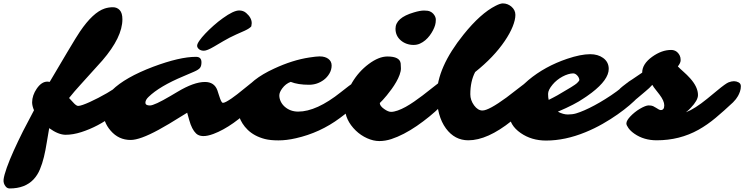

<svg xmlns="http://www.w3.org/2000/svg" viewBox="-278 -796 4280 1104"><path d="M4.9 -59.1Q-2.9 -16.6 -9.5 25.6Q-16.1 67.9 -25.4 106.4Q-34.7 145 -48.6 178.2Q-62.5 211.4 -85 235.4Q-134.3 287.6 -222.2 287.6Q-235.8 287.6 -244.6 277.3Q-260.3 258.8 -257.3 235.1Q-254.4 211.4 -238.8 167.5Q-223.1 123.5 -199.2 70.6Q-175.3 17.6 -145.5 -42L-82.5 -162.1Q-93.3 -187.5 -93.3 -207.5Q-93.3 -227.5 -86.4 -247.6Q-79.6 -267.6 -67.4 -285.2Q-39.6 -326.7 -5.4 -326.7Q1 -326.7 7.8 -325.2Q135.7 -542 154.8 -572.3L181.6 -614.3Q256.8 -725.1 324.2 -747.1Q347.2 -754.4 371.1 -754.4Q395 -754.4 410.4 -737.8Q425.8 -721.2 425.8 -685.1Q425.8 -582 310.5 -448.2L183.6 -307.6Q149.9 -271 119.1 -232.4Q135.3 -213.9 148.9 -200.4Q162.6 -187 171.6 -187Q180.7 -187 198.2 -193.1Q215.8 -199.2 238.5 -209.5Q261.2 -219.7 287.1 -233.2Q313 -246.6 337.4 -260.7Q391.1 -292 414.6 -312Q455.6 -346.7 479 -346.7Q496.1 -346.7 503.9 -338.9Q516.6 -326.2 516.6 -308.8Q516.6 -291.5 497.8 -260.5Q479 -229.5 447 -197Q415 -164.6 373 -132.8Q331.1 -101.1 284.4 -76.4Q237.8 -51.8 189.7 -36.4Q141.6 -21 99.6 -21Q57.6 -21 4.9 -59.1Z M1003.4 -691.4Q1064.9 -735.8 1097.2 -735.8Q1121.1 -735.8 1137.7 -721.2Q1169.4 -693.8 1169.4 -662.6Q1169.4 -656.7 1167 -644.5Q1157.7 -632.8 1129.4 -619.6L1080.1 -597.7Q1041 -580.1 1006.3 -559.6L953.1 -528.3Q912.6 -504.4 894.5 -504.4Q876.5 -504.4 866 -513.4Q855.5 -522.5 855.5 -533Q855.5 -543.5 868.4 -562Q881.3 -580.6 902.3 -602.8Q923.3 -625 950 -648.7Q976.6 -672.4 1003.4 -691.4ZM1263.2 -366.7Q1278.8 -366.7 1278.8 -340.3Q1278.8 -294.9 1215.3 -222.7L1187.5 -194.3Q1061 -67.9 949.2 -25.9Q879.9 0 849.6 -28.3Q824.7 -52.2 810.1 -105.5L798.3 -147.9L694.3 -84L634.3 -49.8Q526.9 8.8 473.1 8.8Q404.3 8.8 358.4 -44.4Q314.5 -94.7 314.5 -161.1Q314.5 -226.6 366.7 -277.8Q441.4 -351.1 602.5 -412.1Q754.9 -469.2 848.6 -469.2Q880.4 -469.2 880.4 -438Q880.4 -416.5 872.1 -405.8Q863.8 -395 837.9 -383.8L776.4 -357.4Q639.6 -300.3 576.2 -238.8Q558.1 -221.7 558.1 -205.6Q558.1 -189.5 584 -189.5Q609.4 -189.5 702.1 -244.1L742.7 -268.1Q836.9 -324.7 900.4 -324.7Q954.1 -324.7 971.7 -277.3Q976.1 -264.6 980 -251.7Q983.9 -238.8 987.8 -228.5Q996.6 -204.6 1003.7 -204.6Q1010.7 -204.6 1023.9 -211.7Q1037.1 -218.8 1053 -229.7Q1068.8 -240.7 1085.9 -253.9L1145 -301.3Q1223.6 -366.7 1263.2 -366.7Z M1856.9 -314.9Q1856.9 -292 1796.9 -226.1Q1735.4 -159.2 1676.3 -117.2Q1562 -32.2 1422.9 -1Q1370.1 11.2 1323 11.2Q1275.9 11.2 1244.9 3.2Q1213.9 -4.9 1189.2 -18.3Q1164.6 -31.7 1146.5 -49.3Q1128.4 -66.9 1116.2 -86.4Q1092.3 -124.5 1092.3 -156.7Q1092.3 -189 1099.4 -213.4Q1106.4 -237.8 1119.1 -259.8Q1163.6 -339.8 1297.9 -401.4Q1403.8 -450.7 1500 -465.3Q1541.5 -471.7 1559.1 -471.7Q1576.7 -471.7 1588.6 -468Q1600.6 -464.4 1609.4 -458Q1628.9 -443.8 1628.9 -419.4Q1628.9 -395 1616.2 -373.3Q1603.5 -351.6 1584 -336.9Q1545.9 -308.6 1499 -308.6Q1435.1 -308.6 1393.6 -325.2Q1364.7 -314.9 1344.7 -287.6Q1328.1 -265.1 1328.1 -247.3Q1328.1 -229.5 1336.2 -212.6Q1344.2 -195.8 1358.9 -182.6Q1391.1 -154.3 1436.5 -154.3Q1542 -154.3 1682.1 -266.1L1726.6 -300.8Q1796.9 -354.5 1826.9 -354.5Q1856.9 -354.5 1856.9 -314.9Z M2026.9 -563.5Q1996.1 -589.8 1996.1 -630.9Q1996.1 -693.8 2101.6 -724.6Q2137.2 -735.4 2160.2 -735.4Q2183.1 -735.4 2194.6 -730.2Q2206.1 -725.1 2213.4 -716.8Q2228 -700.2 2228 -682.9Q2228 -665.5 2223.9 -651.4Q2219.7 -637.2 2211.9 -622.1Q2204.1 -606.9 2192.9 -591.8Q2181.6 -576.7 2167.5 -564.7Q2153.3 -552.7 2136.7 -545.2Q2120.1 -537.6 2099.6 -537.6Q2079.1 -537.6 2060.1 -544.4Q2041 -551.3 2026.9 -563.5ZM1768.1 -44.9Q1705.1 -106 1705.1 -180.7Q1705.1 -249.5 1746.1 -320.3Q1783.7 -384.3 1841.8 -427.7Q1899.9 -471.2 1949.7 -471.2Q2021 -471.2 2025.9 -431.2Q2027.3 -418.9 2027.3 -402.8Q2027.3 -386.7 2019.8 -366Q2012.2 -345.2 2000.2 -324.5Q1988.3 -303.7 1973.9 -283.9Q1959.5 -264.2 1946.3 -248Q1920.9 -217.3 1905.8 -203.6Q1905.8 -187 1930.7 -169.4Q1954.1 -152.8 1970.5 -152.8Q1986.8 -152.8 2009 -160.6Q2031.2 -168.5 2054.9 -181.6Q2078.6 -194.8 2103.3 -211.9Q2127.9 -229 2151.9 -247.1L2241.2 -316.9Q2294.4 -355.5 2327.6 -355.5Q2340.8 -355.5 2347.9 -345.9Q2355 -336.4 2355 -323.7Q2355 -311 2342.3 -288.8Q2329.6 -266.6 2307.4 -239.7Q2285.2 -212.9 2255.4 -183.6Q2225.6 -154.3 2190.9 -126Q2156.2 -97.7 2118.9 -72Q2081.5 -46.4 2044.4 -27.1Q2007.3 -7.8 1972.2 3.7Q1937 15.1 1903.1 15.1Q1869.1 15.1 1832.8 -1.2Q1796.4 -17.6 1768.1 -44.9Z M2818.8 -344.7Q2850.1 -344.7 2850.1 -318.8Q2850.1 -287.1 2812 -243.2Q2749 -169.9 2663.6 -100.6Q2524.4 10.7 2415 10.7Q2336.4 10.7 2286.1 -57.6Q2233.9 -128.9 2233.9 -249Q2233.9 -406.7 2387.7 -597.7Q2485.4 -719.2 2571.8 -762.7Q2598.6 -776.4 2613 -776.4Q2627.4 -776.4 2639.4 -771.7Q2651.4 -767.1 2661.6 -758.8Q2685.5 -738.8 2685.5 -710.4Q2685.5 -682.1 2669.9 -643.3Q2654.3 -604.5 2624.5 -560.5Q2561.5 -467.3 2454.1 -381.8Q2426.3 -328.6 2426.3 -253.9Q2426.3 -220.2 2447.8 -190.4Q2469.7 -160.6 2496.1 -160.6Q2532.2 -160.6 2634.3 -235.4L2721.2 -302.2Q2774.4 -344.7 2818.8 -344.7Z M3415.5 -358.9Q3439 -358.9 3439 -332.5Q3439 -314.9 3427 -288.3Q3415 -261.7 3392.6 -238.5Q3370.1 -215.3 3341.1 -190.4Q3312 -165.5 3273.2 -138.2Q3234.4 -110.8 3187.5 -84Q3140.6 -57.1 3087.9 -35.6Q2971.2 12.2 2861.8 12.2Q2778.3 12.2 2715.8 -31.2Q2650.4 -76.7 2650.4 -141.6Q2650.4 -243.7 2760.3 -335.4Q2855 -414.6 2983.4 -458Q3061.5 -484.4 3115.7 -484.4Q3159.7 -484.4 3189.9 -462.9Q3222.2 -439.5 3222.2 -399.9Q3222.2 -337.9 3124 -262.7Q3108.4 -250.5 3095.7 -242.2L3078.1 -230.5Q3029.3 -196.3 2929.7 -153.8Q2960.4 -137.7 2987.1 -137.7Q3013.7 -137.7 3034.9 -144Q3056.2 -150.4 3083 -162.1Q3109.9 -173.8 3140.4 -190.2Q3170.9 -206.5 3202.1 -226.1Q3272 -269.5 3323.2 -314.9Q3350.1 -339.8 3391.6 -354.5Q3405.3 -358.9 3415.5 -358.9ZM2877 -221.7 2903.8 -235.4Q2917 -242.2 2927.2 -248Q3025.9 -304.7 3039.6 -317.9Q3053.2 -331.1 3053.2 -336.2Q3053.2 -341.3 3050.3 -348.1Q3047.4 -355 3042.5 -360.4Q3030.8 -374 3017.6 -374Q3004.4 -374 2988.5 -369.1Q2972.7 -364.3 2956.5 -355.7Q2940.4 -347.2 2925.5 -335.2Q2910.6 -323.2 2899.4 -309.6Q2873.5 -278.8 2873.5 -256.3Q2873.5 -233.9 2877 -221.7Z M3630.9 -475.6Q3635.7 -465.8 3635.7 -450Q3635.7 -434.1 3619.6 -414.1Q3632.3 -400.9 3652.1 -383.5Q3671.9 -366.2 3690.4 -345.7Q3735.4 -295.4 3735.4 -249.5Q3735.4 -219.2 3693.8 -175.8Q3681.2 -162.1 3666 -150.4Q3716.8 -169.9 3788.1 -228L3845.2 -274.9Q3895 -316.4 3911.9 -322.8Q3928.7 -329.1 3942.4 -329.1Q3956.1 -329.1 3969 -322.3Q3981.9 -315.4 3981.9 -300Q3981.9 -284.7 3977.1 -270.3Q3972.2 -255.9 3965.3 -243.7Q3955.6 -226.1 3937 -207.5Q3885.7 -159.2 3837.6 -118.9Q3789.6 -78.6 3738.3 -49.8Q3629.9 10.7 3498 10.7Q3424.3 10.7 3370.1 -26.9Q3347.7 -42.5 3335.7 -59.3Q3323.7 -76.2 3323.7 -85.7Q3323.7 -95.2 3330.1 -105.7Q3336.4 -116.2 3347.2 -127.4Q3357.9 -138.7 3371.8 -149.9Q3385.7 -161.1 3400.4 -169.9Q3434.6 -189.9 3451.4 -189.9Q3468.3 -189.9 3477.1 -185.8Q3485.8 -181.6 3493.2 -176.8Q3513.2 -163.1 3521.5 -163.1Q3541.5 -163.1 3541.5 -190.4Q3541.5 -215.8 3514.6 -251.5Q3503.9 -266.1 3492.2 -280.3Q3480.5 -294.4 3472.7 -308.1Q3457 -290 3433.6 -271L3386.2 -231Q3336.9 -188.5 3294.9 -190.4Q3270.5 -192.4 3270.5 -244.6Q3270.5 -253.9 3272 -262.7Q3274.4 -277.8 3301.8 -299.3Q3329.1 -320.8 3341.6 -328.9Q3354 -336.9 3362.8 -343.3L3414.6 -378.4Q3414.6 -428.2 3472.2 -469.7Q3526.9 -508.8 3580.6 -508.8Q3614.7 -508.8 3630.9 -475.6Z"/></svg>

Font: Sarina
Style: Regular
Weight: 400
Designer: James Grieshaber
Foundry: James Grieshaber
Version: Version 1.001